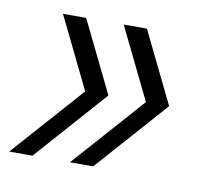

<svg xmlns="http://www.w3.org/2000/svg" viewBox="-77 -498 553 485"><g transform="rotate(10 200.0 -256.0)"><path d="M34.2 -73.2H-25.4L137.2 -256.3L47.9 -439.5H107.4L196.8 -256.3ZM189.9 -73.2H130.4L293 -256.3L203.6 -439.5H263.2L352.5 -256.3Z"/></g></svg>

Font: Sansation Light
Style: Light Italic
Weight: 300
Designer: Bernd Montag
Version: Version 1.301